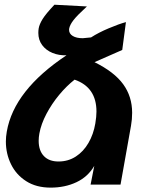

<svg xmlns="http://www.w3.org/2000/svg" viewBox="-20 -802 640 834"><path d="M5.5 -187.5Q5.5 -207.5 9.5 -230.5Q40.5 -410 269 -562Q236.5 -560.5 208.2 -572Q180 -583.5 163.2 -606Q146.5 -628.5 146.5 -659Q146.5 -669 148 -678.5Q151 -696.5 165.2 -719.5Q179.5 -742.5 216.5 -781.5L357.5 -774Q314 -734 298.8 -714Q283.5 -694 280.5 -678Q280 -676 280 -672.5Q280 -655.5 296 -645.8Q312 -636 339.5 -636L375.5 -639.5Q408 -660.5 452.5 -679.2Q497 -698 527 -706L511 -585L390.5 -532Q476.5 -489.5 515.2 -436Q554 -382.5 554 -312Q554 -283.5 549 -255.5L503.5 0H373.5L389.5 -81.5Q362 -34 312 -10.5Q262 13 200 13Q137.5 13 93.8 -15Q50 -43 27.8 -88.8Q5.5 -134.5 5.5 -187.5ZM148 -190.5Q148 -148 170.5 -124.2Q193 -100.5 234 -100.5Q276 -100.5 309.2 -122Q342.5 -143.5 364.2 -181Q386 -218.5 394 -265.5Q399 -295.5 399 -317.5Q399 -423 304 -456Q269.5 -429 237.2 -390.2Q205 -351.5 181.8 -307.5Q158.5 -263.5 151 -222Q148 -205.5 148 -190.5Z"/></svg>

Font: JuliaMono ExtraBold
Style: Italic
Weight: 800
Italic angle: -9°
Monospace: yes
Designer: cormullion
Foundry: corm
Version: Version 0.057; ttfautohint (v1.8.4)